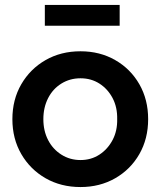

<svg xmlns="http://www.w3.org/2000/svg" viewBox="-20 -745 664 775"><path d="M30 -264Q30 -343 66 -405Q102 -467 164 -502.5Q226 -538 305 -538Q383 -538 445 -502.5Q507 -467 542.5 -405Q578 -343 578 -264Q578 -185 542.5 -123Q507 -61 445 -25.5Q383 10 305 10Q226 10 164 -25.5Q102 -61 66 -123Q30 -185 30 -264ZM453 -264Q454 -312 434.5 -349Q415 -386 381.5 -407.5Q348 -429 305 -429Q262 -429 227.5 -407.5Q193 -386 174 -348.5Q155 -311 155 -264Q155 -217 174 -180Q193 -143 227.5 -121Q262 -99 305 -99Q348 -99 381.5 -121Q415 -143 434.5 -180Q454 -217 453 -264ZM161 -641V-725H463V-641Z"/></svg>

Font: Our Lexend Medium
Style: Regular
Weight: 500
Designer: Bonnie Shaver-Troup, Thomas Jockin
Foundry: Lexend
Version: Version 1.007